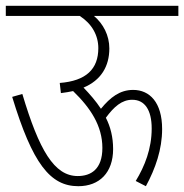

<svg xmlns="http://www.w3.org/2000/svg" viewBox="-20 -642 635 662"><path d="M0 -622V-587H255C297 -560 319 -520 319 -476C319 -404 277 -363 186 -356L190 -321C205 -323 219 -325 232 -328C292 -270 333 -208 333 -132C333 -58 293 -35 248 -35C167 -35 115 -124 57 -318L22 -308C92 -78 153 0 250 0C323 0 370 -47 370 -128C370 -169 361 -205 345 -236C373 -274 400 -298 436 -298C479 -298 503 -263 503 -199C503 -129 479 -69 448 -18L483 0C516 -61 539 -127 539 -197C539 -289 496 -332 439 -332C393 -332 360 -306 328 -267C311 -293 290 -317 268 -340C328 -365 357 -413 357 -475C357 -520 336 -560 304 -587H595V-622Z"/></svg>

Font: Noto Sans Devanagari UI Condensed ExtraLight
Style: Regular
Weight: 200
Width: 3
Designer: Jelle Bosma - Monotype Design Team
Foundry: Monotype Imaging Inc.
Version: Version 2.004